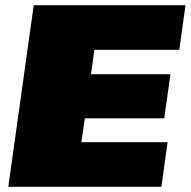

<svg xmlns="http://www.w3.org/2000/svg" viewBox="-20 -720 735 740"><path d="M237 -172H626L602 0H12L110 -700H695L671 -528H287L362 -660L318 -342L274 -434H637L613 -264H250L320 -356L275 -40Z"/></svg>

Font: Pathway Extreme 28pt Black
Style: Italic
Weight: 900
Italic angle: -8°
Designer: Eduardo Rodriguez Tunni
Foundry: Eduardo Rodriguez Tunni
Version: Version 1.001;gftools[0.9.26]